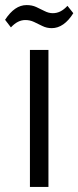

<svg xmlns="http://www.w3.org/2000/svg" viewBox="-38 -737 309 757"><path d="M153 -540V0H80V-540ZM-18 -659Q1 -688 22 -702.5Q43 -717 67 -717Q88 -717 104.5 -709.5Q121 -702 137.5 -693.5Q154 -685 170 -685Q186 -685 200 -692Q214 -699 228 -714L251 -685Q233 -656 211.5 -641Q190 -626 166 -626Q146 -626 129 -634.5Q112 -643 96 -650.5Q80 -658 62 -658Q47 -658 33 -651Q19 -644 5 -629Z"/></svg>

Font: Pathway Extreme SemiCondensed Light
Style: Regular
Weight: 300
Width: 4
Version: Version 1.001;gftools[0.9.26]